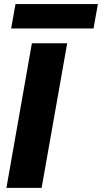

<svg xmlns="http://www.w3.org/2000/svg" viewBox="-20 -912 495 932"><path d="M11.2 0 134.8 -702.1H306.2L182.1 0ZM34.2 -773.9 55.2 -892.1H455.1L434.1 -773.9Z"/></svg>

Font: SVN-Poppins
Style: Bold Italic
Weight: 700
Italic angle: -10°
Designer: Ninad Kale (Devanagari), Jonny Pinhorn (Latin)
Foundry: Indian Type Foundry
Version: Version 3.002 2017